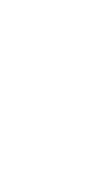

<svg xmlns="http://www.w3.org/2000/svg" viewBox="-20 -570 240 540"><path d="M100 -350Q100 -350 100 -350Q100 -350 100 -350Q100 -350 100 -350Q100 -350 100 -350Q100 -350 100 -350Q100 -350 100 -350Q100 -350 100 -350Q100 -350 100 -350Q100 -350 100 -350Q100 -350 100 -350Q100 -350 100 -350Q100 -350 100 -350ZM100 -250Q100 -250 100 -250Q100 -250 100 -250Q100 -250 100 -250Q100 -250 100 -250Q100 -250 100 -250Q100 -250 100 -250Q100 -250 100 -250Q100 -250 100 -250Q100 -250 100 -250Q100 -250 100 -250Q100 -250 100 -250Q100 -250 100 -250ZM100 -150Q100 -150 100 -150Q100 -150 100 -150Q100 -150 100 -150Q100 -150 100 -150Q100 -150 100 -150Q100 -150 100 -150Q100 -150 100 -150Q100 -150 100 -150Q100 -150 100 -150Q100 -150 100 -150Q100 -150 100 -150Q100 -150 100 -150ZM100 -50Q100 -50 100 -50Q100 -50 100 -50Q100 -50 100 -50Q100 -50 100 -50Q100 -50 100 -50Q100 -50 100 -50Q100 -50 100 -50Q100 -50 100 -50Q100 -50 100 -50Q100 -50 100 -50Q100 -50 100 -50Q100 -50 100 -50ZM100 -550Q100 -550 100 -550Q100 -550 100 -550Q100 -550 100 -550Q100 -550 100 -550Q100 -550 100 -550Q100 -550 100 -550Q100 -550 100 -550Q100 -550 100 -550Q100 -550 100 -550Q100 -550 100 -550Q100 -550 100 -550Q100 -550 100 -550ZM0 -550Q0 -550 0 -550Q0 -550 0 -550Q0 -550 0 -550Q0 -550 0 -550Q0 -550 0 -550Q0 -550 0 -550Q0 -550 0 -550Q0 -550 0 -550Q0 -550 0 -550Q0 -550 0 -550Q0 -550 0 -550Q0 -550 0 -550ZM200 -550Q200 -550 200 -550Q200 -550 200 -550Q200 -550 200 -550Q200 -550 200 -550Q200 -550 200 -550Q200 -550 200 -550Q200 -550 200 -550Q200 -550 200 -550Q200 -550 200 -550Q200 -550 200 -550Q200 -550 200 -550Q200 -550 200 -550Z"/></svg>

Font: TINY 5x3
Style: Regular
Weight: 400
Designer: Jack Halten Fahnestock
Foundry: Velvetyne Type Foundry
Version: Version 1.002